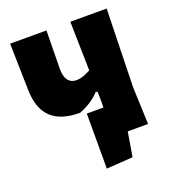

<svg xmlns="http://www.w3.org/2000/svg" viewBox="-142 -756 915 1013"><g transform="rotate(-20 315.0 -250.0)"><path d="M569 0H455L432 137L284 147V-162H377L378 -190L377 -252H366Q321 -204 252 -178Q145 -178 91.5 -229Q38 -280 36 -384L30 -647H234L231 -436Q230 -392 246.5 -369Q263 -346 295 -346Q328 -346 374 -372L368 -647H572L561 -210Z"/></g></svg>

Font: Luna Sans Black
Style: Regular
Weight: 900
Designer: Juan Pablo del Peral
Foundry: Huerta Tipografica
Version: Version 2.001; ttfautohint (v1.5)